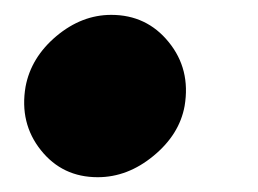

<svg xmlns="http://www.w3.org/2000/svg" viewBox="-20 -223 345 257"><path d="M128.9 -203.1Q176.3 -203.1 205.8 -166.7Q235.4 -130.4 227.1 -81.1Q220.2 -43 185.5 -14.4Q150.9 14.2 110.8 14.2Q63.5 14.2 34.7 -22Q5.9 -58.1 14.2 -106.9Q21.5 -146 55.4 -174.6Q89.4 -203.1 128.9 -203.1Z"/></svg>

Font: Stilu Bold
Style: Italic
Weight: 700
Italic angle: -10°
Designer: Genilson Lima Santos
Foundry: Genilson Lima Santos
Version: Version 1.200;PS 001.200;hotconv 1.0.88;makeotf.lib2.5.64775